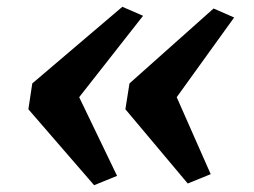

<svg xmlns="http://www.w3.org/2000/svg" viewBox="-20 -584 748 565"><path d="M340 -564 401 -537.5 213 -298 324.5 -66.5 257 -39 63.5 -262.5 75 -338.5ZM608.5 -559 669 -532.5 500 -298 600 -71.5 532.5 -44 349 -262.5 361 -338.5Z"/></svg>

Font: Merriweather 20pt ExtraBold
Style: Italic
Weight: 800
Italic angle: -7.8°
Version: Version 2.101